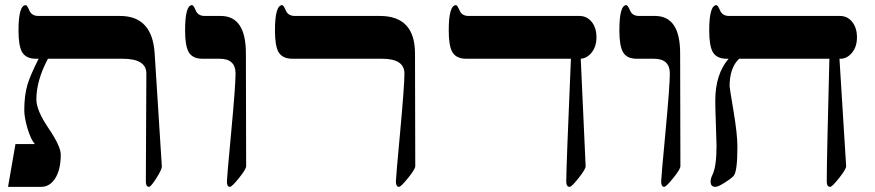

<svg xmlns="http://www.w3.org/2000/svg" viewBox="-20 -725 3394 745"><path d="M607.9 -80.1Q608.9 -68.8 587.2 -34.4Q565.4 0 558.1 0Q545.9 0 545.9 -21Q545.9 -28.8 546.9 -229.5Q547.9 -430.2 547.9 -439.9Q547.9 -497.1 455.1 -497.1H166Q121.1 -412.6 121.1 -338.9Q121.1 -296.9 168.5 -227.1Q215.8 -157.2 215.8 -125Q215.8 -65.9 193.4 -31.7Q172.4 0 140.1 0H11.2L40 -166H115.2Q100.1 -182.6 86.4 -227.5Q74.2 -270 74.2 -296.9Q74.2 -354.5 86.4 -396Q96.7 -431.2 129.9 -497.1H119.1Q80.6 -497.1 65.4 -523.4Q51.8 -547.9 51.8 -606.9Q51.8 -705.1 80.1 -705.1Q85 -705.1 94 -684.1Q103 -663.1 128.9 -663.1H445.8Q570.8 -663.1 580.1 -518.1Z M935.1 -80.1Q935.1 -68.8 907.5 -34.4Q879.9 0 872.1 0Q860.4 0 860.4 -21Q860.4 -34.2 877.2 -213.6Q894 -393.1 894 -439.9Q894 -497.1 832 -497.1H765.1Q726.6 -497.1 711.9 -523.4Q698.2 -547.9 698.2 -606.9Q698.2 -705.1 725.1 -705.1Q731 -705.1 739.7 -684.1Q748.5 -663.1 774.4 -663.1H836.4Q934.1 -663.1 934.1 -518.1Z M1591.3 -80.1Q1591.3 -68.8 1563.5 -34.4Q1535.6 0 1528.3 0Q1516.1 0 1516.1 -21Q1516.1 -34.2 1532.7 -213.6Q1549.3 -393.1 1549.3 -439.9Q1549.3 -497.1 1461.9 -497.1H1114.3Q1075.7 -497.1 1060.5 -523.4Q1046.9 -547.9 1046.9 -606.9Q1046.9 -705.1 1075.2 -705.1Q1080.1 -705.1 1089.1 -684.1Q1098.1 -663.1 1124 -663.1H1454.1Q1589.8 -663.1 1590.3 -518.1Z M2294.4 -580.1Q2294.4 -544.9 2276.1 -521.7Q2257.8 -498.5 2233.4 -497.1L2252.4 -80.1Q2252.9 -69.3 2225.6 -34.7Q2198.2 0 2190.4 0Q2177.2 0 2177.2 -21Q2177.2 -75.7 2195.3 -497.1H1788.6Q1750 -497.1 1734.9 -523.4Q1721.2 -547.9 1721.2 -606.9Q1721.2 -705.1 1749.5 -705.1Q1754.4 -705.1 1763.4 -684.1Q1772.5 -663.1 1798.3 -663.1H2228.5Q2257.3 -663.1 2275.9 -640.1Q2294.4 -617.2 2294.4 -580.1Z M2620.1 -80.1Q2620.1 -68.8 2592.5 -34.4Q2564.9 0 2557.1 0Q2545.4 0 2545.4 -21Q2545.4 -34.2 2562.3 -213.6Q2579.1 -393.1 2579.1 -439.9Q2579.1 -497.1 2517.1 -497.1H2450.2Q2411.6 -497.1 2397 -523.4Q2383.3 -547.9 2383.3 -606.9Q2383.3 -705.1 2410.2 -705.1Q2416 -705.1 2424.8 -684.1Q2433.6 -663.1 2459.5 -663.1H2521.5Q2619.1 -663.1 2619.1 -518.1Z M3305.2 -580.1Q3305.2 -543.5 3285.9 -520.3Q3266.6 -497.1 3241.2 -497.1H3237.3L3263.2 -80.1Q3263.7 -69.3 3236.3 -34.7Q3209 0 3201.2 0Q3188 0 3188 -21Q3188 -106.9 3198.2 -497.1H2848.1Q2811 -462.4 2811 -390.1Q2811 -384.8 2826.2 -294.4Q2841.3 -204.1 2841.3 -155.8Q2841.3 -57.6 2826.2 -42Q2815.9 -31.2 2792.5 -16.6Q2766.6 0 2756.3 0Q2737.3 0 2737.3 -20Q2737.3 -32.2 2744.1 -45.9Q2760.3 -78.1 2760.3 -159.2Q2760.3 -175.3 2757.8 -241Q2755.4 -306.6 2755.4 -334Q2755.4 -437 2807.1 -497.1H2799.3Q2760.7 -497.1 2745.6 -523.4Q2731.9 -547.9 2731.9 -606.9Q2731.9 -705.1 2760.3 -705.1Q2765.1 -705.1 2774.2 -684.1Q2783.2 -663.1 2809.1 -663.1H3239.3Q3268.1 -663.1 3286.6 -640.1Q3305.2 -617.2 3305.2 -580.1Z"/></svg>

Font: Ezra SIL SR
Style: Regular
Weight: 400
Designer: Development by SIL's NRSI team. OpenType tables by Ralph Hancock ( hancock@dircon.co.uk ).
Foundry: Development by SIL's NRSI team.
Version: Version 2.51; 2007